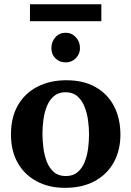

<svg xmlns="http://www.w3.org/2000/svg" viewBox="-20 -882 624 914"><path d="M553.2 -241.2Q553.2 -166.5 521.7 -109.4Q490.2 -52.2 431.2 -20Q372.1 12.2 289.1 12.2Q213.4 12.2 155.3 -18.6Q97.2 -49.3 64.7 -106.2Q32.2 -163.1 32.2 -242.2Q32.2 -324.2 65.9 -381.8Q99.6 -439.5 159.2 -469.7Q218.8 -500 295.9 -500Q378.4 -500 435.8 -467Q493.2 -434.1 523.2 -375.7Q553.2 -317.4 553.2 -241.2ZM403.8 -242.2Q403.8 -273.9 399.2 -308.8Q394.5 -343.8 382.3 -374.3Q370.1 -404.8 348.4 -423.8Q326.7 -442.9 292 -442.9Q258.3 -442.9 236.8 -424.6Q215.3 -406.2 203.4 -376.7Q191.4 -347.2 186.8 -312.7Q182.1 -278.3 182.1 -246.1Q182.1 -213.9 186.5 -178.7Q190.9 -143.6 202.6 -112.8Q214.4 -82 236.3 -63Q258.3 -43.9 293 -43.9Q327.1 -43.9 348.9 -62Q370.6 -80.1 382.6 -109.6Q394.5 -139.2 399.2 -173.8Q403.8 -208.5 403.8 -242.2ZM360.8 -652.8Q360.8 -625.5 341.3 -605.2Q321.8 -585 292.5 -585Q263.2 -585 243.9 -604.2Q224.6 -623.5 224.6 -652.8Q224.6 -683.1 243.7 -704.6Q262.7 -726.1 292.5 -726.1Q321.3 -726.1 341.1 -704.8Q360.8 -683.6 360.8 -652.8ZM462.4 -781.2H122.6V-861.8H462.4Z"/></svg>

Font: Charis
Style: Bold
Weight: 700
Designer: Walt Agee, Miriam Martin, Annie Olsen, Victor Gaultney, Lorna Priest, Alan Ward, Bob Hallissy, Martin Hosken, Sharon Cor
Foundry: SIL Global
Version: Version 7.000